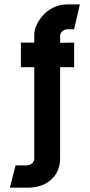

<svg xmlns="http://www.w3.org/2000/svg" viewBox="-20 -700 413 884"><path d="M25.4 164.1 51.8 61.5H105.5Q131.8 57.6 137.7 35.2V-390.6H76.2V-503.9H137.7V-539.1Q137.7 -581.1 174.8 -626Q221.7 -678.7 288.1 -679.7H347.7L321.3 -565.4H289.1Q262.7 -561.5 256.8 -539.1V-502.9L321.3 -503.9V-390.6H256.8V29.3Q256.8 96.7 205.1 135.7Q165 164.1 106.4 164.1Z"/></svg>

Font: Post No Bills Colombo
Style: ExtraBold
Weight: 900
Designer: Kosala Senevirathne, Siva Puranthara, Lasantha Premarathna, Tharique Azeez
Foundry: Mooniak
Version: Version 1.220 ; ttfautohint (v1.5)